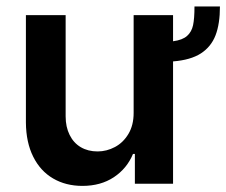

<svg xmlns="http://www.w3.org/2000/svg" viewBox="-20 -578 712 604"><path d="M524.4 -384.8V0H404.3V-93.8H398.4Q379.4 -47.9 338.1 -20.5Q296.9 6.8 239.3 6.8Q187 6.8 147 -16.6Q106.9 -40 84.5 -85Q62 -129.9 61.5 -192.4V-530.3H186.5V-211.9Q186.5 -178.7 199 -153.6Q211.4 -128.4 234.1 -115Q256.8 -101.6 287.1 -101.6Q315.4 -101.6 341.6 -115.5Q367.7 -129.4 384 -156.7Q400.4 -184.1 400.4 -222.7V-530.3H524.4V-448.2Q554.2 -452.1 568.6 -465.1Q583 -478 587.4 -499Q591.8 -520 591.8 -557.6H671.9Q671.9 -502.9 658 -466.8Q644 -430.7 611.8 -409.9Q579.6 -389.2 524.4 -384.8Z"/></svg>

Font: Pretendard SemiBold
Style: Regular
Weight: 600
Designer: Base glyphs from Inter by Rasmus Andersson; Hangeul glyphs from Noto Sans CJK(Source Han Sans) by Jang Soo-young and Kan
Foundry: Kil Hyung-jin
Version: Version 1.309